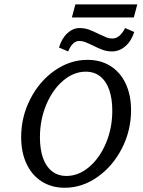

<svg xmlns="http://www.w3.org/2000/svg" viewBox="-20 -860 662 891"><path d="M78.2 -223.5Q78.2 -317.9 120.7 -400.7Q163.2 -483.5 234.2 -532.9Q305.1 -582.3 386.5 -582.3Q447 -582.3 492.7 -553.6Q538.4 -524.9 563.3 -471.9Q588.2 -418.9 588.2 -348.5Q588.2 -254.1 545.7 -171.2Q503.1 -88.3 432.2 -38.5Q361.2 11.3 280.6 11.3Q219.4 11.3 173.7 -17.8Q128 -46.9 103.1 -99.9Q78.2 -153 78.2 -223.5ZM501.1 -346.7Q501.1 -401.8 487.1 -442.4Q473 -483 445.3 -505.2Q417.6 -527.4 377.8 -527.4Q322.6 -527.4 273.6 -486.2Q224.6 -445 194.9 -374.7Q165.3 -304.4 165.3 -222.8Q165.3 -167.7 179.3 -127.5Q193.4 -87.2 221.1 -65.4Q248.8 -43.5 288.6 -43.5Q343.8 -43.5 392.8 -84.4Q441.8 -125.3 471.5 -195.2Q501.1 -265.1 501.1 -346.7ZM349.6 -729.8Q372.1 -729.8 391.5 -723Q411 -716.1 438.4 -702.3Q462.5 -691 474.8 -686.1Q487.1 -681.2 500.7 -681.2Q518.5 -681.2 533 -693Q547.6 -704.7 560.6 -729.8L603 -711.6Q589.6 -669.4 561.7 -645.3Q533.9 -621.3 499.7 -621.3Q477.2 -621.3 457.7 -628.2Q438.2 -635.1 410.8 -648.9Q387.2 -660.2 374.3 -665.1Q361.4 -669.9 347.8 -669.9Q332.3 -669.9 319.6 -658.1Q306.9 -646.4 296.2 -621.3L253.8 -639.5Q266.6 -681.8 292.5 -705.8Q318.4 -729.8 349.6 -729.8ZM329.7 -839.5H617.1L601 -779H313.5Z"/></svg>

Font: Playfair Micro SmCond SmLight
Style: Italic
Weight: 360
Width: 4
Italic angle: -15.6°
Designer: Claus Eggers Sørensen
Foundry: Claus Eggers Sørensen
Version: Version 2.203;Glyphs 3.3 (3326)